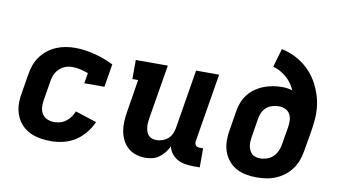

<svg xmlns="http://www.w3.org/2000/svg" viewBox="-74 -909 1948 1091"><g transform="rotate(10 900.0 -363.5)"><path d="M270 8Q245 8 221 5Q197 2 174.5 -5Q152 -12 132 -24.5Q112 -37 97 -54Q82 -71 72 -92Q62 -113 57.5 -136.5Q53 -160 54 -185Q55 -210 60 -234L78 -344Q82 -371 91.5 -397.5Q101 -424 118 -447.5Q135 -471 158 -489Q181 -507 207.5 -518Q234 -529 261 -533.5Q288 -538 315 -538Q345 -538 374.5 -533.5Q404 -529 431.5 -522Q459 -515 486 -504.5Q513 -494 538 -482L516 -349H400L410 -409Q388 -417 364.5 -422.5Q341 -428 317 -428Q304 -428 290.5 -425Q277 -422 265 -415.5Q253 -409 242.5 -399Q232 -389 225 -377Q218 -365 214 -352Q210 -339 208 -326L190 -216Q186 -195 187.5 -173.5Q189 -152 199.5 -135Q210 -118 229 -110Q248 -102 270 -102Q287 -102 304.5 -107Q322 -112 337 -123.5Q352 -135 363 -150.5Q374 -166 381 -183L504 -143Q489 -109 464.5 -79Q440 -49 408.5 -29Q377 -9 341 -0.5Q305 8 270 8Z M814 8Q786 8 759.5 -0.5Q733 -9 713 -27Q693 -45 681 -69.5Q669 -94 664.5 -121Q660 -148 661.5 -177Q663 -206 668 -234L698 -420H665V-530H850L798 -216Q796 -203 795 -190Q794 -177 795.5 -164.5Q797 -152 801 -140Q805 -128 813.5 -119Q822 -110 834 -106Q846 -102 859 -102Q876 -102 893.5 -108Q911 -114 925 -126Q939 -138 946.5 -155Q954 -172 957 -189L1013 -530H1146L1081 -136Q1080 -129 1081 -122.5Q1082 -116 1086 -111Q1090 -106 1096.5 -104Q1103 -102 1109 -102H1129V8H1091Q1067 8 1043.5 4Q1020 0 1000 -11Q980 -22 966 -40Q952 -58 947 -81Q938 -62 924.5 -45Q911 -28 893.5 -15Q876 -2 855 3Q834 8 814 8Z M1456 8Q1424 8 1393 2Q1362 -4 1336 -19Q1310 -34 1291.5 -57.5Q1273 -81 1263.5 -110Q1254 -139 1254 -170.5Q1254 -202 1260 -234L1278 -344Q1282 -370 1292 -395Q1302 -420 1319 -441.5Q1336 -463 1359 -479Q1382 -495 1407 -504.5Q1432 -514 1458 -518.5Q1484 -523 1510 -523Q1526 -523 1541.5 -521Q1557 -519 1571 -514Q1562 -535 1549 -553Q1536 -571 1519.5 -585.5Q1503 -600 1483 -611Q1463 -622 1441 -628L1472 -735Q1506 -728 1538 -713.5Q1570 -699 1597.5 -678.5Q1625 -658 1647 -632Q1669 -606 1685 -575.5Q1701 -545 1711.5 -511Q1722 -477 1725.5 -441.5Q1729 -406 1725.5 -369Q1722 -332 1716 -296L1697 -186Q1693 -159 1683 -132Q1673 -105 1656 -81.5Q1639 -58 1615.5 -40Q1592 -22 1565 -11Q1538 0 1510.5 4Q1483 8 1456 8ZM1458 -102Q1478 -102 1498 -109Q1518 -116 1533 -131Q1548 -146 1556 -165Q1564 -184 1567 -204L1584 -305Q1587 -325 1586 -344.5Q1585 -364 1576 -380Q1567 -396 1549.5 -404Q1532 -412 1512 -412Q1494 -412 1476 -407Q1458 -402 1443 -390Q1428 -378 1419.5 -361Q1411 -344 1408 -326L1390 -216Q1388 -203 1387 -189Q1386 -175 1388 -162.5Q1390 -150 1395.5 -138Q1401 -126 1410 -117.5Q1419 -109 1432 -105.5Q1445 -102 1458 -102Z"/></g></svg>

Font: Iosevka Slab XBdEx
Style: Italic
Weight: 800
Width: 7
Italic angle: -9°
Monospace: yes
Designer: Belleve Invis
Foundry: Belleve Invis
Version: Version 11.1.1; ttfautohint (v1.8.3)